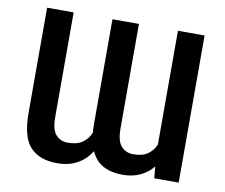

<svg xmlns="http://www.w3.org/2000/svg" viewBox="-80 -827 1097 935"><g transform="rotate(10 468.5 -359.5)"><path d="M425.8 -79.1Q400.4 -37.6 358.6 -13.9Q316.9 9.8 257.3 9.8Q171.4 9.8 125.2 -39.3Q79.1 -88.4 79.6 -210.4V-727.5H210.9V-210.4Q210.9 -146.5 234.4 -121.8Q257.8 -97.2 292 -97.7Q337.4 -97.2 364.7 -116.2Q392.1 -135.3 404.8 -167.5Q402.8 -187.5 402.8 -210.4V-727.5H533.7V-210.4Q533.7 -146.5 557.6 -121.8Q581.5 -97.2 615.7 -97.7Q660.2 -97.2 686.8 -115.5Q713.4 -133.8 726.6 -164.6V-727.5H858.4V0H737.8L732.4 -57.6Q707 -25.9 669.4 -8.1Q631.8 9.8 581.5 9.8Q527.8 9.8 487.8 -10.5Q447.8 -30.8 425.8 -79.1Z"/></g></svg>

Font: Inter Semi Bold
Style: Regular
Weight: 600
Designer: Rasmus Andersson
Foundry: rsms
Version: Version 4.000;git-e0f93cc